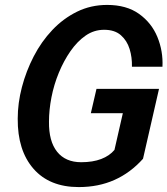

<svg xmlns="http://www.w3.org/2000/svg" viewBox="-20 -750 680 780"><path d="M300 10Q181 10 116 -64.5Q51 -139 52 -268Q52 -331 69 -396Q86 -461 117 -521Q148 -581 192.5 -628Q237 -675 293 -702.5Q349 -730 415 -730Q494 -730 545 -693.5Q596 -657 619.5 -599.5Q643 -542 640 -479H516Q517 -517 506.5 -551Q496 -585 471 -607Q446 -629 403 -629Q362 -629 328 -605.5Q294 -582 266.5 -542.5Q239 -503 219 -454.5Q199 -406 189 -354.5Q179 -303 179 -256Q178 -176 212 -133.5Q246 -91 310 -91Q357 -91 391 -104Q425 -117 445 -141L479 -290H349L372 -389H626L561 -105Q510 -48 445 -19Q380 10 300 10Z"/></svg>

Font: Instrument Sans SemiCondensed SemiBold Italic
Style: Regular
Weight: 600
Width: 4
Italic angle: -13°
Designer: Rodrigo Fuenzalida
Foundry: fragTYPE
Version: Version 1.000; ttfautohint (v1.8.4.7-5d5b);gftools[0.9.28]